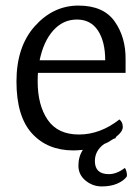

<svg xmlns="http://www.w3.org/2000/svg" viewBox="-20 -524 501 688"><path d="M320 53Q320 100 370 100Q398 100 427 78Q431 81 433.5 92Q436 103 434 109Q423 124 400 134Q377 144 344.5 144Q312 144 286.5 123Q261 102 261 69.5Q261 37 277 13Q255 15 243 15Q150 15 94.5 -46Q39 -107 39 -232Q39 -357 105 -430.5Q171 -504 261 -504Q351 -504 391 -447Q431 -390 430 -311V-263H116Q115 -253 115 -232Q115 -147 151 -94.5Q187 -42 263 -42Q339 -42 408 -96Q420 -86 420 -69Q420 -52 394 -32L396 -30L386 -26Q367 -13 353 -8Q320 16 320 53ZM357 -308Q357 -375 331 -414.5Q305 -454 255.5 -454Q206 -454 171 -415Q136 -376 122 -308Z"/></svg>

Font: Karma
Style: Regular
Weight: 400
Designer: Joana Correia
Foundry: Indian Type Foundry
Version: Version 1.202;PS 1.0;hotconv 1.0.78;makeotf.lib2.5.61930; tt